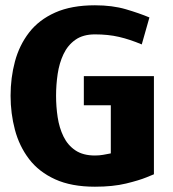

<svg xmlns="http://www.w3.org/2000/svg" viewBox="-20 -696 653 726"><path d="M297 -408H562V-37Q562 -37 534 -25.5Q506 -14 456.5 -2Q407 10 339 10Q250 10 188.5 -18Q127 -46 90 -94.5Q53 -143 36.5 -205Q20 -267 20 -334Q20 -402 36.5 -463.5Q53 -525 90 -573Q127 -621 188.5 -648.5Q250 -676 339 -676Q405 -676 456 -661Q507 -646 545 -630L516 -528Q471 -547 430 -556.5Q389 -566 339 -566Q294 -566 265 -545.5Q236 -525 220 -491Q204 -457 198 -416Q192 -375 192 -334Q192 -293 198 -253Q204 -213 220 -180Q236 -147 265 -127.5Q294 -108 339 -108Q355 -108 369.5 -110.5Q384 -113 399 -116V-298H297Z"/></svg>

Font: Epunda Sans ExtraBold
Style: Regular
Weight: 800
Designer: Simon Atzbach
Foundry: typofactur
Version: Version 2.204; ttfautohint (v1.8.4.7-5d5b)